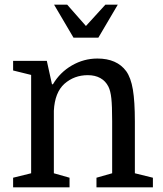

<svg xmlns="http://www.w3.org/2000/svg" viewBox="-20 -800 695 820"><path d="M113 -60V-480L36 -499V-540H180L202 -440H206Q236 -491 287 -520.5Q338 -550 396 -550Q479 -550 519 -496Q539 -468 547.5 -417.5Q556 -367 556 -281V-60L633 -41V0H392V-41L459 -60V-283Q459 -348 455.5 -380Q452 -412 443 -430Q431 -454 408.5 -466.5Q386 -479 355 -479Q297 -479 255 -442Q214 -405 210 -327V-60L277 -41V0H36V-41ZM400 -639 483 -780H430L347 -689L267 -780H211L294 -639Z"/></svg>

Font: Domine
Style: Regular
Weight: 400
Designer: Pablo Impallari, Rodrigo Fuenzalida, Brenda Gallo
Foundry: Pablo Impallari, Rodrigo Fuenzalida, Brenda Gallo
Version: Version 2.000